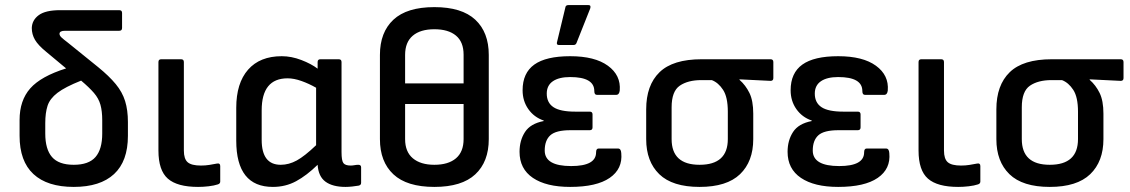

<svg xmlns="http://www.w3.org/2000/svg" viewBox="-20 -723 4443 755"><path d="M270 12Q166 12 111.5 -38.5Q57 -89 57 -189V-251Q57 -328 99 -375.5Q141 -423 240 -454L162 -519Q130 -545 117.5 -566.5Q105 -588 105 -613Q106 -644 132.5 -663.5Q159 -683 217 -683H449Q460 -683 460 -672V-613Q460 -602 449 -602H236Q214 -602 214 -590Q214 -583 222 -575.5Q230 -568 246 -556L366 -459Q409 -424 435 -392.5Q461 -361 472 -325.5Q483 -290 483 -243V-189Q483 -89 428.5 -38.5Q374 12 270 12ZM158 -198Q158 -136 184.5 -105.5Q211 -75 270 -75Q329 -75 355.5 -105.5Q382 -136 382 -198V-250Q382 -286 375 -311Q368 -336 349.5 -357.5Q331 -379 299 -406Q236 -381 206 -358Q176 -335 167 -307Q158 -279 158 -239Z M759 12Q677 12 640 -20.5Q603 -53 603 -131V-479Q603 -490 614 -490H692Q703 -490 703 -479V-131Q703 -98 718 -85Q733 -72 770 -72Q788 -72 803 -74.5Q818 -77 834 -80Q846 -82 846 -70V-9Q846 -1 837 2Q822 7 800.5 9.5Q779 12 759 12Z M1053 12Q909 12 909 -170V-299Q909 -396 955.5 -449Q1002 -502 1088 -502Q1126 -502 1165 -487Q1204 -472 1229 -453V-479Q1229 -490 1240 -490H1312Q1323 -490 1323 -479V-125Q1323 -91 1330.5 -81.5Q1338 -72 1359 -72Q1366 -72 1374 -73.5Q1382 -75 1389 -75Q1400 -75 1400 -65V-4Q1400 5 1390 7Q1379 9 1364.5 10.5Q1350 12 1339 12Q1288 12 1260 -8.5Q1232 -29 1229 -75Q1186 -33 1144.5 -10.5Q1103 12 1053 12ZM1009 -173Q1009 -75 1084 -75Q1116 -75 1147 -92Q1178 -109 1223 -152V-378Q1195 -394 1165.5 -404.5Q1136 -415 1111 -415Q1009 -415 1009 -289Z M1688 -695Q1796 -695 1849 -645.5Q1902 -596 1902 -507V-176Q1902 -87 1849 -37.5Q1796 12 1688 12Q1580 12 1527 -37.5Q1474 -87 1474 -176V-507Q1474 -596 1527 -645.5Q1580 -695 1688 -695ZM1688 -608Q1633 -608 1603 -582.5Q1573 -557 1573 -507V-395H1803V-508Q1803 -558 1773 -583Q1743 -608 1688 -608ZM1688 -75Q1743 -75 1773 -100.5Q1803 -126 1803 -176V-314H1573V-176Q1573 -126 1603.5 -100.5Q1634 -75 1688 -75Z M2222 12Q2128 12 2075.5 -23.5Q2023 -59 2023 -126Q2023 -171 2044.5 -204Q2066 -237 2118 -247V-249Q2080 -262 2057.5 -294Q2035 -326 2035 -368Q2035 -436 2081 -469Q2127 -502 2222 -502Q2319 -502 2370.5 -464.5Q2422 -427 2417 -367Q2415 -350 2403 -350H2327Q2317 -350 2317 -365Q2317 -420 2222 -420Q2178 -420 2154 -403.5Q2130 -387 2130 -355Q2130 -319 2156.5 -301.5Q2183 -284 2242 -284H2299Q2310 -284 2310 -273V-222Q2310 -211 2299 -211H2223Q2166 -211 2144 -191Q2122 -171 2122 -131Q2122 -70 2226 -70Q2324 -70 2324 -124Q2324 -139 2334 -139H2410Q2422 -139 2423 -121Q2429 -59 2377.5 -23.5Q2326 12 2222 12ZM2178 -546Q2168 -546 2170 -556L2203 -693Q2204 -703 2215 -703H2294Q2305 -703 2301 -690L2247 -554Q2244 -546 2235 -546Z M2731 12Q2624 12 2572.5 -38Q2521 -88 2521 -176V-293Q2521 -388 2573.5 -439Q2626 -490 2739 -490H3010Q3021 -490 3021 -479V-416Q3021 -405 3010 -405L2888 -411V-409Q2912 -388 2927 -357.5Q2942 -327 2942 -276V-176Q2942 -88 2890 -38Q2838 12 2731 12ZM2731 -75Q2842 -75 2842 -176V-284Q2842 -341 2823.5 -369.5Q2805 -398 2779 -408H2738Q2685 -408 2653 -386Q2621 -364 2621 -301V-176Q2621 -75 2731 -75Z M3276 12Q3182 12 3129.5 -23.5Q3077 -59 3077 -126Q3077 -171 3098.5 -204Q3120 -237 3172 -247V-249Q3134 -262 3111.5 -294Q3089 -326 3089 -368Q3089 -436 3135 -469Q3181 -502 3276 -502Q3373 -502 3424.5 -464.5Q3476 -427 3471 -367Q3469 -350 3457 -350H3381Q3371 -350 3371 -365Q3371 -420 3276 -420Q3232 -420 3208 -403.5Q3184 -387 3184 -355Q3184 -319 3210.5 -301.5Q3237 -284 3296 -284H3353Q3364 -284 3364 -273V-222Q3364 -211 3353 -211H3277Q3220 -211 3198 -191Q3176 -171 3176 -131Q3176 -70 3280 -70Q3378 -70 3378 -124Q3378 -139 3388 -139H3464Q3476 -139 3477 -121Q3483 -59 3431.5 -23.5Q3380 12 3276 12Z M3748 12Q3666 12 3629 -20.5Q3592 -53 3592 -131V-479Q3592 -490 3603 -490H3681Q3692 -490 3692 -479V-131Q3692 -98 3707 -85Q3722 -72 3759 -72Q3777 -72 3792 -74.5Q3807 -77 3823 -80Q3835 -82 3835 -70V-9Q3835 -1 3826 2Q3811 7 3789.5 9.5Q3768 12 3748 12Z M4108 12Q4001 12 3949.5 -38Q3898 -88 3898 -176V-293Q3898 -388 3950.5 -439Q4003 -490 4116 -490H4387Q4398 -490 4398 -479V-416Q4398 -405 4387 -405L4265 -411V-409Q4289 -388 4304 -357.5Q4319 -327 4319 -276V-176Q4319 -88 4267 -38Q4215 12 4108 12ZM4108 -75Q4219 -75 4219 -176V-284Q4219 -341 4200.5 -369.5Q4182 -398 4156 -408H4115Q4062 -408 4030 -386Q3998 -364 3998 -301V-176Q3998 -75 4108 -75Z"/></svg>

Font: Sofia Sans SemiBold
Style: Regular
Weight: 600
Designer: Botio Nikoltchev, Ani Petrova
Foundry: lettersoup
Version: Version 4.101; ttfautohint (v1.8.4.7-5d5b)